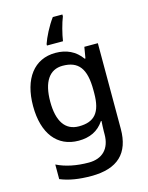

<svg xmlns="http://www.w3.org/2000/svg" viewBox="-144 -854 908 1181"><g transform="rotate(-15 310.0 -263.0)"><path d="M372 -754V-766H311C276 -719 244 -654 231 -615V-606H333C339 -649 357 -718 372 -754ZM269 -549C133 -549 52 -442 52 -268C52 -93 133 10 269 10C339 10 394 -15 431 -71H435C434 -57 432 -22 432 -5V13C432 104 381 156 294 156C217 156 147 142 91 114V207C146 230 210 240 288 240C456 240 537 161 537 7V-539H451L439 -468H434C395 -523 338 -549 269 -549ZM291 -461C391 -461 436 -406 436 -268V-248C436 -125 392 -75 293 -75C206 -75 161 -142 161 -267C161 -393 207 -461 291 -461Z"/></g></svg>

Font: Noto Sans Arabic UI Md
Style: Regular
Weight: 500
Designer: Monotype Design Team, Nadine Chahine and Nizar Qandah
Foundry: Monotype Imaging Inc.
Version: Version 2.010